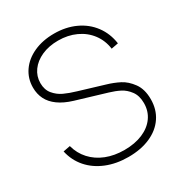

<svg xmlns="http://www.w3.org/2000/svg" viewBox="-175 -859 940 999"><g transform="rotate(-30 294.5 -360.0)"><path d="M30 -179 72 -187Q85 -138 118 -101.8Q151 -65.5 200 -46.2Q249 -27 309 -27Q371.5 -27 418.8 -47Q466 -67 492 -103.5Q518 -140 518 -188Q518 -232.5 497 -260.8Q476 -289 448.5 -303Q421 -317 387 -327L207 -381Q156 -396.5 122.8 -420.5Q89.5 -444.5 73.8 -476Q58 -507.5 58 -546Q58 -600.5 87.8 -643.5Q117.5 -686.5 171 -710.8Q224.5 -735 293 -735Q363 -735 419.5 -709Q476 -683 511.5 -635.5Q547 -588 556 -525L514 -517Q507 -569 477 -609Q447 -649 399.2 -671Q351.5 -693 293 -693Q237.5 -693 194.2 -673.8Q151 -654.5 127 -621.2Q103 -588 103 -547Q103 -507 124.5 -481Q146 -455 176 -441Q206 -427 247 -415L396 -370Q435.5 -358.5 469.8 -341Q504 -323.5 531.5 -285.8Q559 -248 559 -188Q559 -126.5 528.2 -80.8Q497.5 -35 441 -10Q384.5 15 309 15Q236.5 15 178 -8.8Q119.5 -32.5 81.2 -76.2Q43 -120 30 -179Z"/></g></svg>

Font: Tap Sans
Style: Regular
Weight: 400
Designer: Tap Payments
Foundry: Tap Payments
Version: Version 1.001;Glyphs 3.1.2 (3151)